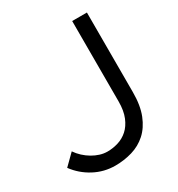

<svg xmlns="http://www.w3.org/2000/svg" viewBox="-191 -936 996 1072"><g transform="rotate(-30 307.0 -400.0)"><path d="M529 -297Q529 -211 505.5 -152Q482 -93 442 -57Q402 -21 349.5 -5.5Q297 10 240 10Q168 10 105 -23.5Q42 -57 0 -114L68 -181Q83 -159 103 -140.5Q123 -122 146 -108.5Q169 -95 193 -87.5Q217 -80 241 -80Q276 -80 310.5 -90.5Q345 -101 372.5 -125.5Q400 -150 417 -191Q434 -232 434 -292V-810H529Z"/></g></svg>

Font: TypoPRO Sinkin Sans
Style: 400 Regular
Weight: 400
Designer: Keith Bates
Foundry: K-Type
Version: Sinkin Sans (version 1.0)  by Keith Bates   •   © 2014   www